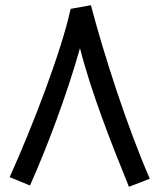

<svg xmlns="http://www.w3.org/2000/svg" viewBox="-20 -701 612 737"><path d="M329 -681 251 -667C217 -507 104 -213 17 -21L95 11C159 -131 238 -341 287 -516C330 -347 407 -151 475 16L555 -15C468 -214 378 -494 329 -681Z"/></svg>

Font: Noto Sans Arabic
Style: Regular
Weight: 400
Designer: Monotype Design Team, Nadine Chahine, Nizar Qandah and Khaled Hosny
Foundry: Monotype Imaging Inc.
Version: Version 2.012